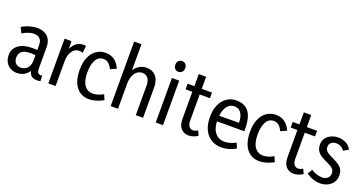

<svg xmlns="http://www.w3.org/2000/svg" viewBox="-39 -1560 4373 2306"><g transform="rotate(20 2147.0 -406.5)"><path d="M336 -115 358 -111Q345 -70 318 -42.5Q291 -15 257.5 -1.5Q224 12 190 12Q143 12 105 -8Q67 -28 44.5 -67Q22 -106 22 -161Q22 -239 85.5 -286.5Q149 -334 261 -334Q286 -334 313.5 -332.5Q341 -331 364 -326V-261Q339 -265 316.5 -267Q294 -269 265 -269Q210 -269 178 -255.5Q146 -242 132 -217.5Q118 -193 118 -161Q118 -114 143 -89Q168 -64 211 -64Q239 -64 265 -78Q291 -92 308 -121.5Q325 -151 325 -199V-395Q325 -451 296 -476.5Q267 -502 222 -502Q189 -502 151.5 -489Q114 -476 77 -454L42 -523Q87 -551 139.5 -566Q192 -581 239 -581Q291 -581 331.5 -561Q372 -541 395 -501Q418 -461 418 -399V-133Q418 -96 428.5 -78.5Q439 -61 468 -61Q472 -61 476.5 -61Q481 -61 485 -62L488 7Q477 10 465 11Q453 12 443 12Q389 12 362.5 -18.5Q336 -49 336 -115Z M586 0V-572H674L678 -411H656Q674 -491 717 -536Q760 -581 825 -581Q833 -581 841.5 -580.5Q850 -580 858 -577L848 -486Q824 -495 802 -495Q766 -495 738 -472.5Q710 -450 694.5 -410Q679 -370 679 -316V0Z M1108 12Q1004 12 944 -65.5Q884 -143 884 -286Q884 -378 912.5 -444Q941 -510 992.5 -545.5Q1044 -581 1112 -581Q1176 -581 1223 -547.5Q1270 -514 1299 -447L1222 -413Q1204 -455 1176 -479Q1148 -503 1111 -503Q1047 -503 1014 -444Q981 -385 981 -284Q981 -176 1020.5 -121.5Q1060 -67 1129 -67Q1156 -67 1189 -76.5Q1222 -86 1261 -107L1289 -41Q1239 -14 1194 -1Q1149 12 1108 12Z M1704 -1V-379Q1704 -441 1677.5 -473.5Q1651 -506 1606 -506Q1573 -506 1543 -485.5Q1513 -465 1495 -422.5Q1477 -380 1477 -315V0H1383V-825H1477L1476 -410H1442Q1465 -496 1517 -538.5Q1569 -581 1631 -581Q1682 -581 1719 -559Q1756 -537 1776.5 -494Q1797 -451 1797 -387V-1Z M1959 0V-569H2052V0ZM2005 -665Q1979 -665 1961 -683Q1943 -701 1943 -734Q1943 -767 1961.5 -784.5Q1980 -802 2006 -802Q2032 -802 2050.5 -784.5Q2069 -767 2069 -734Q2069 -702 2050.5 -683.5Q2032 -665 2005 -665Z M2382 12Q2320 12 2283 -29Q2246 -70 2246 -152V-723H2340V-165Q2340 -115 2359 -90Q2378 -65 2410 -65Q2424 -65 2439 -70Q2454 -75 2471 -84L2498 -25Q2466 -6 2437.5 3Q2409 12 2382 12ZM2160 -497V-569H2471V-497Z M2800 12Q2726 12 2669 -22.5Q2612 -57 2580 -124Q2548 -191 2548 -288Q2548 -380 2578.5 -445.5Q2609 -511 2662 -546Q2715 -581 2782 -581Q2859 -581 2906 -546.5Q2953 -512 2974 -448Q2995 -384 2995 -297V-265H2601L2602 -336L2900 -339Q2900 -372 2893.5 -402.5Q2887 -433 2873 -456.5Q2859 -480 2836.5 -493Q2814 -506 2781 -506Q2719 -506 2682 -447.5Q2645 -389 2645 -284Q2645 -178 2690.5 -121.5Q2736 -65 2811 -65Q2847 -65 2881.5 -75Q2916 -85 2955 -105L2983 -40Q2937 -13 2890.5 -0.5Q2844 12 2800 12Z M3285 12Q3181 12 3121 -65.5Q3061 -143 3061 -286Q3061 -378 3089.5 -444Q3118 -510 3169.5 -545.5Q3221 -581 3289 -581Q3353 -581 3400 -547.5Q3447 -514 3476 -447L3399 -413Q3381 -455 3353 -479Q3325 -503 3288 -503Q3224 -503 3191 -444Q3158 -385 3158 -284Q3158 -176 3197.5 -121.5Q3237 -67 3306 -67Q3333 -67 3366 -76.5Q3399 -86 3438 -107L3466 -41Q3416 -14 3371 -1Q3326 12 3285 12Z M3725 12Q3663 12 3626 -29Q3589 -70 3589 -152V-723H3683V-165Q3683 -115 3702 -90Q3721 -65 3753 -65Q3767 -65 3782 -70Q3797 -75 3814 -84L3841 -25Q3809 -6 3780.5 3Q3752 12 3725 12ZM3503 -497V-569H3814V-497Z M4062 12Q4017 12 3970.5 -3.5Q3924 -19 3884 -49L3920 -109Q3952 -87 3989.5 -75Q4027 -63 4060 -63Q4100 -63 4128 -85Q4156 -107 4156 -150Q4156 -181 4138 -201.5Q4120 -222 4091 -237Q4062 -252 4029.5 -266.5Q3997 -281 3968 -301Q3939 -321 3921 -351.5Q3903 -382 3903 -429Q3903 -477 3929 -511Q3955 -545 3996.5 -563Q4038 -581 4083 -581Q4133 -581 4180 -558.5Q4227 -536 4252 -487L4188 -450Q4171 -480 4142 -494Q4113 -508 4084 -508Q4061 -508 4041 -499.5Q4021 -491 4008.5 -473.5Q3996 -456 3996 -430Q3996 -400 4014 -380.5Q4032 -361 4061 -346Q4090 -331 4122.5 -316Q4155 -301 4184 -281Q4213 -261 4231 -231Q4249 -201 4249 -156Q4249 -102 4222.5 -64.5Q4196 -27 4153.5 -7.5Q4111 12 4062 12Z"/></g></svg>

Font: Yaldevi ExtraLight Medium
Style: Regular
Weight: 500
Version: Version 1.100